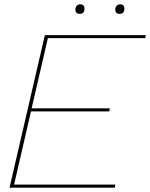

<svg xmlns="http://www.w3.org/2000/svg" viewBox="-20 -866 693 886"><path d="M24 0 187 -704H653L650 -690H201L126 -366H487L484 -352H123L45 -14H513L509 0ZM532 -802Q512 -802 512 -822Q512 -832 518 -839Q524 -846 534 -846Q554 -846 554 -826Q554 -802 532 -802ZM348 -802Q328 -802 328 -822Q328 -832 334 -839Q340 -846 350 -846Q370 -846 370 -826Q370 -802 348 -802Z"/></svg>

Font: Prodigy Sans Thin
Style: Italic
Weight: 100
Italic angle: -13°
Designer: Wei Huang
Foundry: Wei Huang
Version: Version 1.003; ttfautohint (v1.8.3)